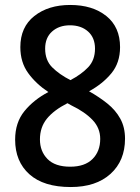

<svg xmlns="http://www.w3.org/2000/svg" viewBox="-20 -744 566 774"><path d="M263 -724Q353 -724 408.5 -679.5Q464 -635 464 -554Q464 -491 429 -448.5Q394 -406 339 -376Q380 -353 413 -326.5Q446 -300 465 -265.5Q484 -231 484 -185Q484 -96 425.5 -43Q367 10 265 10Q156 10 98.5 -41.5Q41 -93 41 -181Q41 -250 78.5 -296Q116 -342 175 -373Q125 -406 93.5 -449.5Q62 -493 62 -554Q62 -635 118.5 -679.5Q175 -724 263 -724ZM262 -642Q218 -642 190 -617Q162 -592 162 -548Q162 -501 190.5 -472.5Q219 -444 264 -421Q308 -444 335.5 -473Q363 -502 363 -548Q363 -592 335 -617Q307 -642 262 -642ZM141 -182Q141 -134 171.5 -103Q202 -72 263 -72Q322 -72 353 -103Q384 -134 384 -184Q384 -228 353 -260.5Q322 -293 268 -319L252 -328Q197 -300 169 -265.5Q141 -231 141 -182Z"/></svg>

Font: Noto Sans Georgian SemiCondensed Medium
Style: Regular
Weight: 500
Width: 4
Designer: Monotype Design Team, Akaki Razmadze
Foundry: Google LLC
Version: Version 2.005; ttfautohint (v1.8.4.7-5d5b)